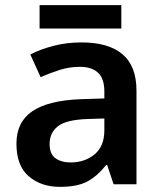

<svg xmlns="http://www.w3.org/2000/svg" viewBox="-20 -717 628 747"><path d="M297 -552Q402 -552 456.5 -506Q511 -460 511 -364V0H422L397 -75H393Q358 -31 319 -10.5Q280 10 213 10Q140 10 92 -31Q44 -72 44 -158Q44 -242 105.5 -284Q167 -326 292 -331L386 -334V-361Q386 -412 361 -434.5Q336 -457 291 -457Q250 -457 212.5 -445Q175 -433 138 -417L98 -505Q138 -526 189.5 -539Q241 -552 297 -552ZM320 -254Q237 -251 205 -225.5Q173 -200 173 -157Q173 -118 195.5 -101.5Q218 -85 255 -85Q310 -85 348 -116.5Q386 -148 386 -210V-256ZM452 -697V-606H134V-697Z"/></svg>

Font: Noto Sans Malayalam SemiBold
Style: Regular
Weight: 600
Designer: Jelle Bosma - Monotype Design Team
Foundry: Monotype Imaging Inc.
Version: Version 2.104; ttfautohint (v1.8.4.7-5d5b)